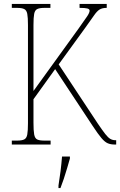

<svg xmlns="http://www.w3.org/2000/svg" viewBox="-20 -734 610 975"><path d="M40 0V-20H66Q91 -20 103 -26Q115 -32 118.5 -51Q122 -70 122 -108V-607Q122 -645 118.5 -663.5Q115 -682 103 -688Q91 -694 66 -694H40V-714H236V-694H206Q181 -694 169 -688Q157 -682 153.5 -663.5Q150 -645 150 -607V-272L379 -589Q412 -635 423.5 -652.5Q435 -670 435 -680Q435 -688 423.5 -691Q412 -694 384 -694V-714H522V-694Q499 -694 485.5 -685.5Q472 -677 457 -655Q442 -633 413 -593L278 -407L477 -106Q500 -72 514.5 -53.5Q529 -35 540.5 -28.5Q552 -22 566 -22H570V0H564Q542 0 527 -6.5Q512 -13 495 -33Q478 -53 451 -94L260 -383L150 -230V-111Q150 -71 153.5 -51.5Q157 -32 168.5 -26Q180 -20 206 -20H237V0ZM277 208Q283 171 287.5 135Q292 99 295 61H335V71Q329 92 321 119.5Q313 147 304 174Q295 201 287 221H277Z"/></svg>

Font: Noto Serif Armenian Condensed Thin
Style: Regular
Weight: 100
Width: 3
Designer: Monotype Design Team
Foundry: Monotype Imaging Inc.
Version: Version 2.008; ttfautohint (v1.8.4.7-5d5b)